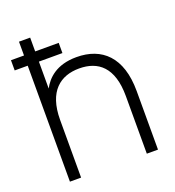

<svg xmlns="http://www.w3.org/2000/svg" viewBox="-131 -824 846 928"><g transform="rotate(-20 292.0 -360.0)"><path d="M70.5 -596.5V0H128V-296.5C128 -444.5 203 -499 299 -499C396.5 -499 466 -444.5 466 -296.5V0H523.5V-301.5C523.5 -476 436 -555 305.5 -555C201 -555 152 -503.5 128 -458V-596.5H249V-649H128V-720H70.5V-649H3.5V-596.5Z"/></g></svg>

Font: Vela Sans Light
Style: Regular
Weight: 300
Designer: Principal design: Mikhail Sharanda - project Manrope.
Design modification: Ravid Balaliev
Foundry: Mikhail Sharanda
Version: Version 1.001